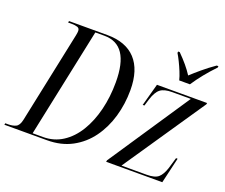

<svg xmlns="http://www.w3.org/2000/svg" viewBox="-149 -956 1345 1147"><g transform="rotate(20 524.0 -383.0)"><path d="M-25 0 -23 -10H-5Q24 -10 44 -19.5Q64 -29 72 -66L194 -647Q196 -657 197 -664Q198 -671 198 -677Q198 -694 183.5 -699Q169 -704 146 -704H124L126 -714H369Q488 -714 550 -647Q612 -580 612 -451Q612 -363 588.5 -282Q565 -201 519 -137.5Q473 -74 404.5 -37Q336 0 246 0ZM217 -10Q286 -10 341 -45.5Q396 -81 434.5 -144Q473 -207 493.5 -289.5Q514 -372 514 -466Q514 -585 474.5 -644.5Q435 -704 354 -704H297L151 -10ZM622 0 624 -10 969 -526H850Q800 -526 775.5 -507Q751 -488 735 -437L722 -394H711L750 -536H1069L1067 -527L716 -10H875Q928 -10 950 -29.5Q972 -49 986 -92L1007 -163H1017L979 0ZM866 -606Q860 -630 848.5 -658Q837 -686 824 -712.5Q811 -739 800 -757L801 -766H811Q842 -735 865 -707.5Q888 -680 906 -652Q933 -677 968 -706.5Q1003 -736 1046 -766H1057L1056 -757Q984 -682 934 -606Z"/></g></svg>

Font: Noto Serif Display Condensed
Style: Italic
Weight: 400
Width: 3
Italic angle: -12°
Designer: Monotype Design Team
Foundry: Monotype Imaging Inc.
Version: Version 2.009